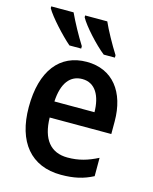

<svg xmlns="http://www.w3.org/2000/svg" viewBox="-116 -843 740 930"><g transform="rotate(15 253.5 -378.0)"><path d="M305 -766H194V-757C214 -719 284 -642 330 -606H386V-618C358 -662 322 -727 305 -766ZM136 -766H24V-757C45 -719 116 -642 158 -606H217V-618C188 -664 157 -721 136 -766ZM261 -551C126 -551 45 -450 45 -267C45 -93 129 10 280 10C345 10 392 -1 440 -26V-118C389 -92 345 -79 289 -79C204 -79 158 -136 156 -244H465V-307C465 -454 391 -551 261 -551ZM261 -465C327 -465 358 -406 359 -325H158C163 -419 201 -465 261 -465Z"/></g></svg>

Font: Noto Sans UI SemiCondensed Medium
Style: Regular
Weight: 500
Width: 4
Designer: Monotype Design Team
Foundry: Monotype Imaging Inc.
Version: Version 1.901